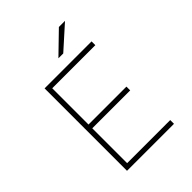

<svg xmlns="http://www.w3.org/2000/svg" viewBox="-251 -1026 1153 1153"><g transform="rotate(-45 325.0 -450.0)"><path d="M139 0V-700H538V-668H172V-360H494V-328H172V-32H538V0ZM366.5 -769H325.5L460.5 -900H512.5Z"/></g></svg>

Font: Trispace Thin
Style: Regular
Weight: 100
Designer: Tyler Finck
Foundry: Etcetera Type Company
Version: Version 1.210